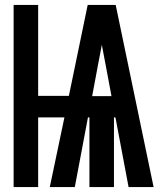

<svg xmlns="http://www.w3.org/2000/svg" viewBox="-20 -755 665 775"><path d="M35 0V-735H134V-368H258L334 -735H447L600 0H499L446 -281H440V0H341V-281H335L282 0H181L240 -281H134V0ZM352 -367H430L407 -490Q403 -511 399 -532Q395 -553 391 -574Q387 -553 383 -532Q379 -511 375 -490Z"/></svg>

Font: Zed Sans Semibold
Style: Regular
Weight: 600
Designer: Belleve Invis
Foundry: Belleve Invis
Version: Version 1.0.0; ttfautohint (v1.8.4)